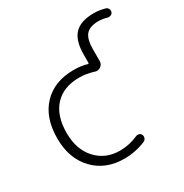

<svg xmlns="http://www.w3.org/2000/svg" viewBox="-173 -898 976 1021"><g transform="rotate(-30 315.0 -388.0)"><path d="M299.8 -11.7Q184.6 -11.7 113.8 -85.9Q43 -160.2 43 -283.2Q43 -410.2 111.8 -482.9Q180.7 -555.7 299.8 -555.7Q348.6 -555.7 380.9 -544.9Q383.8 -543.9 385.7 -545.4Q387.7 -546.9 387.7 -548.8V-598.6Q387.7 -684.6 424.8 -724.1Q461.9 -763.7 543.9 -763.7Q577.1 -763.7 612.3 -753.9Q622.1 -751 627 -741.2Q629.9 -736.3 629.9 -730.5Q629.9 -726.6 628.9 -722.7Q626 -712.9 616.7 -708.5Q607.4 -704.1 597.7 -706.1Q571.3 -713.9 545.9 -714.8Q490.2 -714.8 467.3 -688Q444.3 -661.1 444.3 -598.6V-527.3Q444.3 -507.8 427.7 -496.1Q417 -489.3 405.3 -489.3Q398.4 -489.3 391.6 -492.2Q347.7 -505.9 304.7 -505.9Q208 -505.9 154.3 -447.8Q100.6 -389.6 100.6 -283.2Q100.6 -182.6 156.2 -121.6Q211.9 -60.5 301.8 -60.5Q357.4 -60.5 413.1 -85Q421.9 -88.9 431.6 -85.4Q441.4 -82 445.3 -72.3Q449.2 -62.5 444.8 -52.2Q440.4 -42 430.7 -38.1Q367.2 -11.7 299.8 -11.7Z"/></g></svg>

Font: Gen Jyuu Gothic P Light
Style: Regular
Weight: 200
Designer: [Source Han Sans]
Ryoko NISHIZUKA  (kana & ideographs); Paul D. Hunt (Latin, Greek & Cyrillic); Wenlong ZHANG  (bopomofo
Version: Version 1.002.20150607